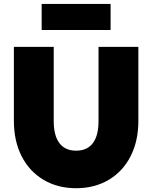

<svg xmlns="http://www.w3.org/2000/svg" viewBox="-20 -946 776 979"><path d="M50.8 -329.1V-707H253.9V-329.1Q253.9 -254.4 283 -216.1Q312 -177.7 368.2 -177.7Q424.3 -177.7 453.4 -216.1Q482.4 -254.4 482.4 -329.1V-707H685.5V-329.1Q685.5 -227.1 646 -149.4Q606.4 -71.8 534.4 -29.1Q462.4 13.7 368.2 13.7Q273.9 13.7 201.9 -29.1Q129.9 -71.8 90.3 -149.4Q50.8 -227.1 50.8 -329.1ZM543.9 -793H192.4V-925.8H543.9Z"/></svg>

Font: Wanted Sans ExtraBlack
Style: Regular
Weight: 900
Designer: Original Design by Kil Hyung-jin and Kang Hanbin, Wanted Lab, Inc; Hangeul from Source Han Sans by Jang Soo-young and Ka
Foundry: Wanted Lab, Inc.
Version: Version 1.001